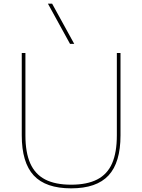

<svg xmlns="http://www.w3.org/2000/svg" viewBox="-20 -1020 778 1050"><path d="M369 10Q230 10 164.5 -60.5Q99 -131 99 -280V-730H119V-280Q119 -186 145.5 -126.5Q172 -67 227 -38.5Q282 -10 369 -10Q456 -10 511.5 -38.5Q567 -67 593 -126.5Q619 -186 619 -280V-730H639V-280Q639 -131 573.5 -60.5Q508 10 369 10ZM363 -780 242 -1000H265L386 -780Z"/></svg>

Font: M PLUS 2 Thin Thin
Style: Regular
Weight: 250
Version: Version 1.001